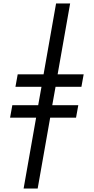

<svg xmlns="http://www.w3.org/2000/svg" viewBox="-20 -918 540 1106"><path d="M116 168 188 -240H38L51 -312H200L219 -418H69L82 -490H231L303 -898H384L312 -490H462L449 -418H300L281 -312H431L418 -240H269L197 168Z"/></svg>

Font: Iosevka SS08
Style: Italic
Weight: 400
Italic angle: -10°
Monospace: yes
Designer: Belleve Invis
Foundry: Belleve Invis
Version: 2.1.0; ttfautohint (v1.8.2)